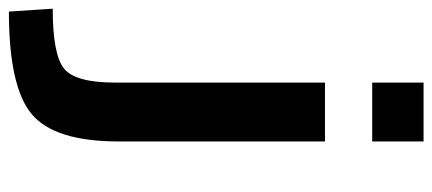

<svg xmlns="http://www.w3.org/2000/svg" viewBox="-332 -490 1010 449"><g transform="rotate(90 173.5 -265.0)"><path d="M-31.2 117.2Q77.1 117.2 109.4 90.3Q141.6 63.5 141.6 -28.3V-519.5H279.3V-37.1Q279.3 112.3 215.8 166Q152.3 219.7 -24.4 219.7ZM141.6 -629.9V-750H279.3V-629.9Z"/></g></svg>

Font: GenEi M Gothic v2 Bold
Style: Regular
Weight: 700
Version: Version 2.0